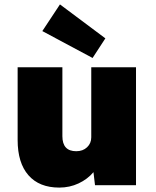

<svg xmlns="http://www.w3.org/2000/svg" viewBox="-20 -840 709 871"><path d="M249 11Q158 11 109 -45Q60 -101 60 -205V-535H263V-222Q263 -154 326 -154Q356 -154 375 -172Q394 -190 394 -217V-535H597V0H411L404 -59Q377 -27 336.5 -8Q296 11 249 11ZM400 -577 172 -699 252 -820 458 -666Z"/></svg>

Font: Lexend Black
Style: Regular
Weight: 900
Designer: Bonnie Shaver-Troup, Thomas Jockin
Foundry: Lexend
Version: Version 1.007; ttfautohint (v1.8.3)